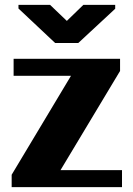

<svg xmlns="http://www.w3.org/2000/svg" viewBox="-20 -770 548 790"><path d="M28 0H482V-70H229L474 -478V-528H36V-458H272L28 -51ZM56 -735 207 -593H302L454 -734V-750H323L255 -684L186 -750H56Z"/></svg>

Font: Aerodynamic
Style: Bd
Weight: 500
Designer: Google
Version: Version 2.000980; 2014